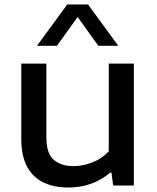

<svg xmlns="http://www.w3.org/2000/svg" viewBox="-20 -828 700 857"><path d="M284.5 9Q222.5 9 175.2 -13Q128 -35 101.5 -83Q75 -131 75 -209V-544H187V-215Q187 -143 220 -114.8Q253 -86.5 307.5 -86.5Q349 -86.5 391.5 -102.8Q434 -119 465.5 -152.5V-544H577.5V0H485L477.5 -57.5H472Q393.5 9 284.5 9ZM145 -623.5 280 -808H373L508 -623.5H419L326.5 -752L234 -623.5Z"/></svg>

Font: Encode Sans Expanded Expanded Medium
Style: Regular
Weight: 500
Width: 7
Designer: Multiple Designers
Foundry: Impallari Type
Version: Version 3.000; ttfautohint (v1.8.3) -l 8 -r 50 -G 200 -x 14 